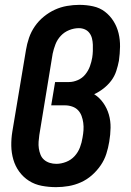

<svg xmlns="http://www.w3.org/2000/svg" viewBox="-20 -763 540 791"><path d="M211 8Q181 8 152 2.5Q123 -3 99.5 -18Q76 -33 59.5 -55.5Q43 -78 35 -105.5Q27 -133 26.5 -162.5Q26 -192 31 -222L87 -557Q91 -582 99.5 -607Q108 -632 123.5 -654.5Q139 -677 160.5 -694.5Q182 -712 206 -723Q230 -734 256 -738.5Q282 -743 307 -743Q336 -743 363.5 -737Q391 -731 412 -715Q433 -699 447.5 -676Q462 -653 468.5 -626Q475 -599 474.5 -570.5Q474 -542 470 -513Q466 -492 459 -470.5Q452 -449 438.5 -431Q425 -413 406.5 -398.5Q388 -384 368 -375Q390 -361 405.5 -339Q421 -317 428.5 -291Q436 -265 435.5 -236.5Q435 -208 430 -179Q426 -154 418 -129Q410 -104 394.5 -81.5Q379 -59 358.5 -41Q338 -23 313.5 -12Q289 -1 263 3.5Q237 8 211 8ZM212 -88Q232 -88 252.5 -96Q273 -104 287.5 -120Q302 -136 309.5 -156Q317 -176 320 -196Q323 -212 324 -227Q325 -242 323 -257Q321 -272 316 -285.5Q311 -299 301.5 -309Q292 -319 277.5 -324Q263 -329 248 -329H191L207 -425H264Q282 -425 300.5 -433Q319 -441 331.5 -456.5Q344 -472 350.5 -490Q357 -508 360 -526Q362 -539 362.5 -552.5Q363 -566 362.5 -579Q362 -592 359 -604.5Q356 -617 348.5 -627Q341 -637 329.5 -642Q318 -647 305 -647Q285 -647 265 -639Q245 -631 230.5 -615.5Q216 -600 208.5 -580.5Q201 -561 197 -542L142 -207Q140 -193 139 -179Q138 -165 140 -151.5Q142 -138 147 -125.5Q152 -113 162 -104.5Q172 -96 185 -92Q198 -88 212 -88Z"/></svg>

Font: Iosevka Curly
Style: Bold Italic
Weight: 700
Italic angle: -9°
Monospace: yes
Designer: Belleve Invis
Foundry: Belleve Invis
Version: Version 22.1.2; ttfautohint (v1.8.4)